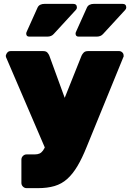

<svg xmlns="http://www.w3.org/2000/svg" viewBox="-20 -785 675 996"><path d="M118 191Q107 191 99 183Q91 175 91 164V43Q91 32 99 24Q107 16 118 16H160Q175 16 185 11.5Q195 7 203 -4Q211 -15 218 -33L403 -496Q407 -505 414.5 -512.5Q422 -520 437 -520H598Q607 -520 614 -513.5Q621 -507 621 -499Q621 -497 621.5 -494.5Q622 -492 620 -489L430 -24Q406 36 381.5 77Q357 118 328.5 143.5Q300 169 263 180Q226 191 177 191ZM218 -7 11 -489Q10 -492 10 -496Q12 -506 18.5 -513Q25 -520 35 -520H204Q219 -520 226 -512Q233 -504 236 -496L360 -156ZM388 -595Q372 -595 372 -611Q372 -615 374 -619Q376 -623 377 -626L431 -746Q440 -765 468 -765H615Q635 -765 635 -746Q635 -739 629 -733L515 -609Q503 -595 481 -595ZM132 -595Q116 -595 116 -611Q116 -615 118 -619Q120 -623 121 -626L175 -746Q184 -765 212 -765H359Q379 -765 379 -746Q379 -739 373 -733L259 -609Q247 -595 225 -595Z"/></svg>

Font: Rubik Black
Style: Regular
Weight: 900
Designer: Hubert and Fischer
Foundry: Hubert and Fischer
Version: Version 2.300;gftools[0.9.30]